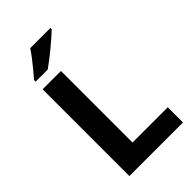

<svg xmlns="http://www.w3.org/2000/svg" viewBox="-276 -1025 1117 1117"><g transform="rotate(-45 282.5 -467.0)"><path d="M90 0V-714H241V-125H531V0ZM375 -924Q361 -910 338 -890Q315 -870 288.5 -848Q262 -826 236.5 -806.5Q211 -787 192 -774H93V-787Q109 -806 130.5 -831.5Q152 -857 173 -884.5Q194 -912 208 -934H375Z"/></g></svg>

Font: RS Noto Sans
Style: Bold
Weight: 700
Designer: Monotype Design Team
Foundry: Monotype Imaging Inc.
Version: Version 3.10